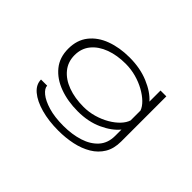

<svg xmlns="http://www.w3.org/2000/svg" viewBox="-119 -824 1339 1339"><g transform="rotate(45 550.0 -154.5)"><path d="M536.5 11Q436.5 11 355.8 -18.8Q275 -48.5 227.5 -106.8Q180 -165 180 -251Q180 -337.5 225.8 -395.2Q271.5 -453 350 -482Q428.5 -511 526 -511Q631 -511 714 -476.2Q797 -441.5 841.5 -390.5V-500H899V-54Q899 15.5 869.8 64.2Q840.5 113 789.2 143.5Q738 174 672.8 188Q607.5 202 535.5 202Q440 202 363.5 180.8Q287 159.5 242.5 122Q198 84.5 198 35H258.5Q259 61.5 292.5 89Q326 116.5 388 135Q450 153.5 536.5 153.5Q621.5 153.5 690.8 131.5Q760 109.5 800.8 63.8Q841.5 18 841.5 -52.5V-115Q799 -62.5 719 -25.8Q639 11 536.5 11ZM243 -251Q243 -184.5 281.8 -137Q320.5 -89.5 388.2 -64.5Q456 -39.5 542.5 -39.5Q594.5 -39.5 644 -53.8Q693.5 -68 734.8 -92Q776 -116 804 -145.5Q832 -175 841.5 -205.5V-302.5Q831.5 -331 803 -358.8Q774.5 -386.5 732.8 -409.8Q691 -433 641 -446.8Q591 -460.5 538 -460.5Q453.5 -460.5 386.8 -435.8Q320 -411 281.5 -364.2Q243 -317.5 243 -251Z"/></g></svg>

Font: Trispace Expanded ExtraLight
Style: Regular
Weight: 200
Width: 7
Designer: Tyler Finck
Foundry: Etcetera Type Company
Version: Version 1.210; ttfautohint (v1.8.3)